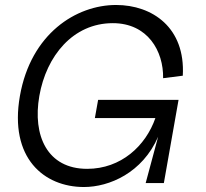

<svg xmlns="http://www.w3.org/2000/svg" viewBox="-20 -735 829 771"><path d="M317 16C419 16 552 -41 615 -186L565 0H638L697 -334H374L361 -261H604C565 -149 466 -57 330 -57C170 -57 110 -190 138 -350C166 -510 273 -642 433 -642C573 -642 637 -530 635 -421L714 -431C725 -624 592 -715 446 -715C286 -715 104 -600 60 -350C16 -100 157 16 317 16Z"/></svg>

Font: Uncut Sans
Style: Italic
Weight: 400
Italic angle: -10°
Designer: Kasper Nordkvist
Foundry: Uncut Type
Version: Version 1.111;FEAKit 1.0